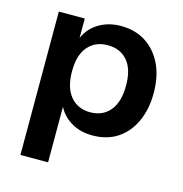

<svg xmlns="http://www.w3.org/2000/svg" viewBox="-102 -598 832 872"><g transform="rotate(15 313.5 -162.0)"><path d="M71 180V-494H193V-392H189Q207 -444 253.5 -474Q300 -504 362 -504Q429 -504 478.5 -472Q528 -440 555.5 -383Q583 -326 583 -247Q583 -171 556 -112.5Q529 -54 480 -22Q431 10 363 10Q302 10 257.5 -19Q213 -48 195 -95H201V180ZM326 -89Q385 -89 419 -130Q453 -171 453 -248Q453 -325 419 -364.5Q385 -404 326 -404Q268 -404 233.5 -364.5Q199 -325 199 -248Q199 -171 233.5 -130Q268 -89 326 -89Z"/></g></svg>

Font: Nunito Sans 10pt
Style: Bold
Weight: 700
Designer: Vernon Adams
Foundry: Vernon Adams
Version: Version 3.101;gftools[0.9.27]